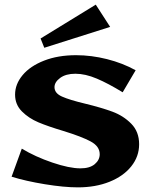

<svg xmlns="http://www.w3.org/2000/svg" viewBox="-20 -803 650 828"><path d="M30 -41 74 -162Q132 -127 205.5 -102Q279 -77 327 -77Q367 -77 388.5 -95Q410 -113 410 -138Q410 -172 371 -193Q332 -214 254 -238Q187 -258 145.5 -275.5Q104 -293 74.5 -322.5Q45 -352 45 -395Q45 -440 77.5 -479Q110 -518 170 -541.5Q230 -565 308 -565Q374 -565 441.5 -548Q509 -531 565 -500L509 -405Q447 -443 397.5 -464Q348 -485 305 -485Q264 -485 239.5 -467Q215 -449 215 -427Q215 -401 247.5 -386.5Q280 -372 347 -356Q417 -339 464.5 -321.5Q512 -304 546 -269.5Q580 -235 580 -181Q580 -128 546 -85.5Q512 -43 452 -19Q392 5 316 5Q256 5 173.5 -8.5Q91 -22 30 -41ZM155 -637 393 -783 455 -687 171 -597Z"/></svg>

Font: Otomanopee One
Style: Regular
Weight: 400
Designer: Das Ende der Wildnis
Foundry: Gutenberg Labo
Version: Version 3.005